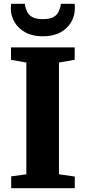

<svg xmlns="http://www.w3.org/2000/svg" viewBox="-20 -993 452 1013"><path d="M119 -73.5V-663L38 -677.5V-743H374V-677.5L291 -663V-73.5L374.5 -61.5V0H39V-62.5ZM206 -801.5Q151.5 -801.5 114 -822Q76.5 -842.5 56.8 -876.2Q37 -910 37 -949.5Q37 -956.5 37.5 -962.2Q38 -968 38.5 -973H112Q112 -971 112.2 -967.5Q112.5 -964 113 -960.5Q116 -947 123.2 -931Q130.5 -915 149.5 -903.5Q168.5 -892 206 -892Q244 -892 262.8 -903.2Q281.5 -914.5 288.8 -930.5Q296 -946.5 299.5 -960.5Q300.5 -964 300.5 -967.5Q300.5 -971 300.5 -973H373.5Q374.5 -968 374.8 -962.2Q375 -956.5 375 -950Q375 -910.5 355.8 -876.8Q336.5 -843 298.8 -822.2Q261 -801.5 206 -801.5Z"/></svg>

Font: Merriweather 28pt Black
Style: Regular
Weight: 900
Version: Version 2.100